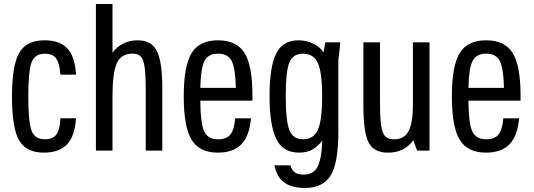

<svg xmlns="http://www.w3.org/2000/svg" viewBox="-20 -750 2658 956"><path d="M120.9 -269.1Q120.9 -395.3 136.9 -438.9Q152.9 -482.6 203.4 -482.6Q242 -482.6 259 -459.7Q276 -436.9 281 -378.3H358.7Q353 -469.9 314.8 -509.6Q276.6 -549.3 202.1 -549.3Q111.4 -549.3 75.6 -486.9Q39.7 -424.6 39.7 -268.3Q39.7 -110.4 75.7 -50.2Q111.7 10 198.9 10Q273.4 10 313.1 -30.4Q352.7 -70.9 358.4 -161H281Q277.4 -102.6 260.2 -79.5Q243 -56.4 203.7 -56.4Q152.9 -56.4 136.9 -99.7Q120.9 -143 120.9 -269.1Z M457.6 0H540.1V-269.1Q540.1 -388.4 561.7 -435.6Q583.3 -482.9 639.1 -482.9Q659.6 -482.9 672.4 -475.5Q685.3 -468.1 692.6 -447.8Q700 -427.4 702.8 -390.9Q705.6 -354.3 705.6 -295.1V0H788.1V-310.9Q788.1 -444 760.7 -496.6Q733.3 -549.3 665.9 -549.3Q626.1 -549.3 594.6 -533.6Q563.1 -517.9 540.1 -487.6V-730H457.6Z M1236.9 -248.9V-275.9Q1236.9 -423.4 1197.4 -486.4Q1158 -549.3 1065.4 -549.3Q972.9 -549.3 933.9 -485.5Q894.9 -421.7 894.9 -269.7Q894.9 -118.1 933.9 -54.1Q972.9 10 1064.6 10Q1142 10 1182 -31.7Q1222 -73.4 1229.7 -160.7H1150.9Q1146.6 -104.1 1127.3 -80.3Q1108 -56.4 1065.9 -56.4Q1014.7 -56.4 996.4 -96.3Q978.1 -136.1 977.4 -248.9ZM1154.3 -312.4H977.4Q979.4 -410.3 998.2 -446.6Q1017 -482.9 1065.7 -482.9Q1114.7 -482.9 1133.5 -446.6Q1152.3 -410.3 1154.3 -312.4Z M1497.7 185.9Q1587.4 185.9 1626.1 124.3Q1664.7 62.7 1664.7 -94.4V-449L1674.7 -539.3H1600L1590.6 -489Q1573.7 -516.3 1540 -532.8Q1506.3 -549.3 1465 -549.3Q1388.4 -549.3 1355.3 -483.8Q1322.1 -418.3 1322.1 -272.1Q1322.1 -128 1355.1 -59Q1388 10 1468.6 10Q1512.6 10 1540.7 -8.5Q1568.9 -27 1584.6 -51Q1581.4 42.4 1560.9 80.9Q1540.4 119.4 1491.4 119.4Q1463.9 119.4 1448.4 108.5Q1432.9 97.6 1426 73.1H1346.4Q1357.7 131 1395.2 158.4Q1432.7 185.9 1497.7 185.9ZM1489 -482.9Q1540.1 -482.9 1562 -437.6Q1583.9 -392.4 1583.9 -270.1Q1583.9 -147.9 1562 -102.1Q1540.1 -56.4 1489 -56.4Q1439.7 -56.4 1421.2 -101.4Q1402.7 -146.3 1402.7 -272.7Q1402.7 -394.1 1420.6 -438.5Q1438.4 -482.9 1489 -482.9Z M1872 -539.3H1789.4V-223.3Q1789.4 -89.9 1815.6 -39.9Q1841.9 10 1911.7 10Q1953.9 10 1984.4 -5.2Q2015 -20.4 2038 -51.7L2056.9 0H2118.6V-539.3H2036V-233.7Q2036 -136.9 2014.1 -96.6Q1992.3 -56.4 1942.3 -56.4Q1920.9 -56.4 1907.1 -64.3Q1893.3 -72.1 1885.6 -92.9Q1877.9 -113.6 1874.9 -150.1Q1872 -186.7 1872 -244.1Z M2571.9 -248.9V-275.9Q2571.9 -423.4 2532.4 -486.4Q2493 -549.3 2400.4 -549.3Q2307.9 -549.3 2268.9 -485.5Q2229.9 -421.7 2229.9 -269.7Q2229.9 -118.1 2268.9 -54.1Q2307.9 10 2399.6 10Q2477 10 2517 -31.7Q2557 -73.4 2564.7 -160.7H2485.9Q2481.6 -104.1 2462.3 -80.3Q2443 -56.4 2400.9 -56.4Q2349.7 -56.4 2331.4 -96.3Q2313.1 -136.1 2312.4 -248.9ZM2489.3 -312.4H2312.4Q2314.4 -410.3 2333.2 -446.6Q2352 -482.9 2400.7 -482.9Q2449.7 -482.9 2468.5 -446.6Q2487.3 -410.3 2489.3 -312.4Z"/></svg>

Font: Secuela Black
Style: Regular
Weight: 900
Designer: Fernando Haro
Foundry: deFharo
Version: Version 1.704